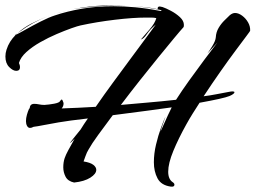

<svg xmlns="http://www.w3.org/2000/svg" viewBox="-33 -666 945 710"><path d="M177 -617Q223 -631 273 -638.5Q323 -646 378 -646Q391 -646 404.5 -645.5Q418 -645 431 -644Q422 -644 412.5 -644.5Q403 -645 394 -645Q345 -645 299.5 -640.5Q254 -636 222 -629Q212 -626 200.5 -623.5Q189 -621 177 -617ZM598 24Q563 19 549.5 -6.5Q536 -32 536 -66Q536 -98 544 -131.5Q552 -165 562 -192.5Q572 -220 578 -233Q579 -234 574.5 -222Q570 -210 565.5 -196.5Q561 -183 560 -179Q564 -186 571.5 -203.5Q579 -221 588 -240Q597 -259 602 -269Q554 -262 499 -255Q444 -248 384 -240Q354 -200 330 -167Q306 -134 295 -114Q288 -103 282.5 -87Q277 -71 276 -69Q301 -65 312 -56.5Q323 -48 323 -38Q323 -23 301 -9Q279 5 241 9Q218 4 209.5 -12.5Q201 -29 201 -47Q201 -66 206 -81Q210 -93 220 -111.5Q230 -130 243 -153Q236 -146 231.5 -141.5Q227 -137 226 -137Q225 -137 237.5 -153Q250 -169 265 -187Q271 -197 278 -207.5Q285 -218 292 -228Q222 -220 184 -213.5Q146 -207 126.5 -203Q107 -199 91 -197Q84 -193 78 -193Q71 -193 67 -200.5Q63 -208 63 -218Q63 -229 66.5 -241.5Q70 -254 75 -265H77Q77 -282 94 -282Q102 -282 111.5 -280Q121 -278 131 -278Q148 -279 167 -282.5Q186 -286 189 -292Q193 -298 195 -298Q198 -298 201 -288Q202 -286 202 -283Q202 -273 195 -265Q254 -267 321 -271Q352 -316 385.5 -361.5Q419 -407 450 -449Q481 -491 505.5 -524Q530 -557 543 -575Q523 -559 510.5 -540.5Q498 -522 488 -520Q500 -534 520 -557Q540 -580 545 -599Q537 -601 527 -601Q517 -601 506 -601Q459 -601 392 -593Q325 -585 265 -572Q255 -570 231 -561.5Q207 -553 176.5 -540Q146 -527 116 -510Q86 -493 64.5 -473.5Q43 -454 37 -433Q41 -425 41 -418Q41 -404 27 -404Q15 -404 1 -418Q-13 -432 -13 -457Q-13 -470 -9 -482Q-4 -498 4.5 -511.5Q13 -525 25 -537Q34 -541 60.5 -556Q87 -571 117.5 -586.5Q148 -602 170 -609Q214 -624 268.5 -633.5Q323 -643 387 -643Q425 -643 468 -639Q511 -635 557 -626Q564 -624 564 -627Q564 -629 556 -630Q531 -635 506 -638.5Q481 -642 457 -643Q481 -642 504.5 -639.5Q528 -637 550 -632V-635Q550 -642 558 -642Q560 -642 568 -640Q580 -636 599 -626Q618 -616 632.5 -602.5Q647 -589 647 -574Q647 -569 646 -566Q635 -554 610.5 -524.5Q586 -495 553 -454.5Q520 -414 484 -368.5Q448 -323 414 -278Q458 -282 510.5 -286.5Q563 -291 618 -297Q639 -330 667 -369Q695 -408 723 -445.5Q751 -483 771 -509L734 -468Q740 -476 752 -495.5Q764 -515 765 -528Q766 -547 775.5 -563Q785 -579 797.5 -591Q810 -603 817 -610Q827 -618 836 -618Q849 -618 862.5 -608Q876 -598 884.5 -583Q893 -568 892 -552Q892 -551 877 -531Q862 -511 837 -477.5Q812 -444 781.5 -400.5Q751 -357 720 -310Q744 -313 767 -317.5Q790 -322 812 -326Q817 -327 820.5 -327.5Q824 -328 826 -328Q834 -328 834 -325Q834 -319 816 -311Q794 -302 705 -286Q692 -266 679.5 -246Q667 -226 656 -206Q627 -154 608 -108Q589 -62 589 -31Q589 -3 606 8Q612 12 612 17Q612 26 598 24ZM158 -611H159L160 -612H161H162Q163 -613 163.5 -613Q164 -613 164 -613Q165 -613 165 -613Q166 -614 166 -614Q167 -614 167 -614Q168 -614 168 -614Q169 -615 169.5 -615Q170 -615 169 -615Q170 -615 171 -615H169L168 -614H167H166L165 -613H164Q164 -613 163.5 -613Q163 -613 162 -612Q162 -612 161 -612Q161 -612 160 -612Q160 -611 159.5 -611Q159 -611 159 -611Q159 -611 158 -611ZM144 -606H145H146L147 -607Q147 -607 147.5 -607Q148 -607 148 -607Q149 -608 148 -608Q149 -608 149 -608H148V-607Q148 -607 147.5 -607Q147 -607 147 -607Q147 -607 147 -607Q147 -607 147 -607Q146 -607 146 -606Q146 -606 146 -606Q146 -606 145 -606Q145 -606 145 -606Q146 -606 145 -606Q144 -606 144 -606ZM32 -543Q54 -564 83.5 -579Q113 -594 144 -606Q86 -583 40 -549ZM29 -541Q29 -541 28.5 -540.5Q28 -540 25 -537Q21 -535 21 -535Q21 -535 23 -536.5Q25 -538 29 -541L25 -539L32 -543Z"/></svg>

Font: Smooch
Style: Regular
Weight: 400
Designer: Robert E. Leuschke
Foundry: Robert E. Leuschke
Version: Version 1.010; ttfautohint (v1.8.3)